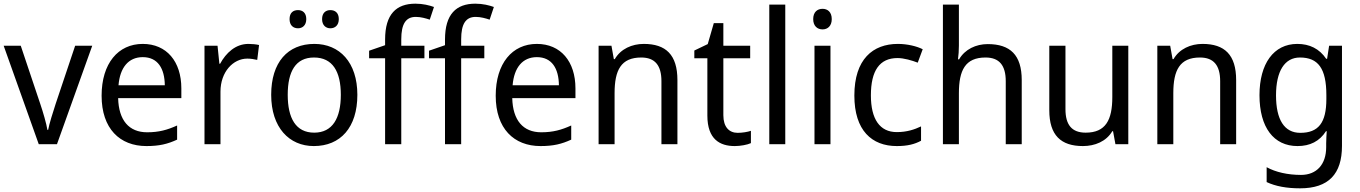

<svg xmlns="http://www.w3.org/2000/svg" viewBox="-20 -785 7403 1045"><path d="M191 0H290L482 -536H389L283 -220C269 -177 248 -111 242 -78H238C233 -111 214 -176 199 -220L93 -536H0Z M757 -546C623 -546 533 -440 533 -264C533 -85 632 10 777 10C847 10 892 -1 944 -25V-102C891 -78 845 -65 781 -65C682 -65 626 -130 623 -251H967V-304C967 -450 887 -546 757 -546ZM757 -474C839 -474 876 -412 877 -321H625C633 -417 679 -474 757 -474Z M1332 -546C1262 -546 1210 -497 1178 -438H1174L1164 -536H1093V0H1180V-286C1180 -394 1249 -466 1326 -466C1343 -466 1364 -463 1380 -459L1390 -540C1374 -544 1350 -546 1332 -546Z M1556 -681C1556 -647 1576 -631 1602 -631C1626 -631 1647 -647 1647 -681C1647 -716 1626 -730 1602 -730C1576 -730 1556 -716 1556 -681ZM1733 -681C1733 -647 1754 -631 1778 -631C1803 -631 1824 -647 1824 -681C1824 -716 1803 -730 1778 -730C1754 -730 1733 -716 1733 -681ZM1925 -269C1925 -446 1828 -546 1691 -546C1546 -546 1456 -446 1456 -269C1456 -91 1554 10 1688 10C1833 10 1925 -91 1925 -269ZM1546 -269C1546 -396 1589 -472 1689 -472C1790 -472 1835 -396 1835 -269C1835 -142 1790 -63 1690 -63C1590 -63 1546 -142 1546 -269Z M2290 -468V-536H2164V-571C2164 -655 2189 -693 2243 -693C2271 -693 2298 -685 2319 -678L2342 -747C2317 -756 2282 -765 2241 -765C2137 -765 2076 -708 2076 -570V-539L1989 -509V-468H2076V0H2164V-468Z M2616 -468V-536H2490V-571C2490 -655 2515 -693 2569 -693C2597 -693 2624 -685 2645 -678L2668 -747C2643 -756 2608 -765 2567 -765C2463 -765 2402 -708 2402 -570V-539L2315 -509V-468H2402V0H2490V-468Z M2902 -546C2768 -546 2678 -440 2678 -264C2678 -85 2777 10 2922 10C2992 10 3037 -1 3089 -25V-102C3036 -78 2990 -65 2926 -65C2827 -65 2771 -130 2768 -251H3112V-304C3112 -450 3032 -546 2902 -546ZM2902 -474C2984 -474 3021 -412 3022 -321H2770C2778 -417 2824 -474 2902 -474Z M3484 -546C3420 -546 3358 -519 3326 -463H3321L3308 -536H3238V0H3325V-278C3325 -403 3360 -472 3470 -472C3545 -472 3580 -429 3580 -343V0H3667V-349C3667 -487 3604 -546 3484 -546Z M3995 -62C3949 -62 3917 -93 3917 -158V-468H4063V-536H3917V-659H3865L3832 -545L3759 -510V-468H3830V-156C3830 -26 3899 10 3979 10C4010 10 4048 3 4067 -6V-73C4050 -67 4020 -62 3995 -62Z M4254 0V-760H4167V0Z M4457 -737C4429 -737 4406 -720 4406 -681C4406 -643 4429 -625 4457 -625C4484 -625 4507 -643 4507 -681C4507 -720 4484 -737 4457 -737ZM4500 -536H4413V0H4500Z M4861 10C4919 10 4958 0 4993 -19V-97C4957 -80 4916 -66 4861 -66C4768 -66 4720 -137 4720 -266C4720 -400 4767 -469 4865 -469C4900 -469 4944 -456 4975 -444L5002 -517C4971 -533 4919 -546 4867 -546C4731 -546 4630 -463 4630 -265C4630 -75 4725 10 4861 10Z M5199 -760H5112V0H5199V-277C5199 -402 5233 -472 5344 -472C5419 -472 5454 -429 5454 -343V0H5541V-349C5541 -486 5478 -545 5356 -545C5292 -545 5232 -517 5200 -462H5194C5197 -483 5199 -511 5199 -537Z M6121 -536H6034V-257C6034 -132 5998 -63 5889 -63C5814 -63 5779 -105 5779 -191V-536H5691V-185C5691 -49 5754 10 5874 10C5939 10 6001 -15 6034 -71H6038L6051 0H6121Z M6525 -546C6461 -546 6399 -519 6367 -463H6362L6349 -536H6279V0H6366V-278C6366 -403 6401 -472 6511 -472C6586 -472 6621 -429 6621 -343V0H6708V-349C6708 -487 6645 -546 6525 -546Z M7041 -546C6912 -546 6835 -438 6835 -267C6835 -92 6912 10 7042 10C7110 10 7162 -16 7197 -71H7201C7200 -59 7198 -21 7198 -5V16C7198 110 7146 167 7061 167C6989 167 6923 152 6874 125V206C6923 229 6983 240 7056 240C7211 240 7284 162 7284 9V-536H7214L7203 -465H7198C7161 -520 7107 -546 7041 -546ZM7055 -472C7154 -472 7199 -413 7199 -267V-246C7199 -117 7156 -62 7057 -62C6970 -62 6925 -134 6925 -266C6925 -398 6972 -472 7055 -472Z"/></svg>

Font: Noto Sans Thai
Style: Regular
Weight: 400
Designer: Monotype Design Team
Foundry: Monotype Imaging Inc.
Version: Version 1.901